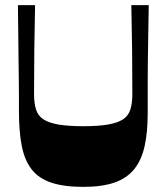

<svg xmlns="http://www.w3.org/2000/svg" viewBox="-20 -720 650 750"><path d="M305 10Q230 10 180.5 -6.5Q131 -23 103.5 -58.5Q76 -94 65 -150Q54 -206 54 -285Q54 -315 54 -344Q54 -373 53.5 -406Q53 -439 52.5 -480.5Q52 -522 51.5 -576Q51 -630 50 -700H117Q115 -613 114 -526.5Q113 -440 113 -353Q113 -316 121 -291.5Q129 -267 150 -253.5Q171 -240 208.5 -233.5Q246 -227 305 -227Q364 -227 401.5 -233.5Q439 -240 460 -253.5Q481 -267 489 -291.5Q497 -316 497 -353Q497 -440 496 -526.5Q495 -613 493 -700H561Q560 -629 559 -574.5Q558 -520 557.5 -478.5Q557 -437 557 -403Q557 -369 557 -339.5Q557 -310 557 -279Q557 -204 545 -149.5Q533 -95 504.5 -59.5Q476 -24 427.5 -7Q379 10 305 10Z"/></svg>

Font: Ojuju
Style: Bold
Weight: 700
Designer: Chisaokwu Joboson, Mirko Velimirovic
Foundry: Udi Foundry
Version: Version 1.000